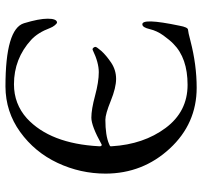

<svg xmlns="http://www.w3.org/2000/svg" viewBox="-38 -666 719 682"><g transform="rotate(90 321.0 -324.5)"><path d="M291 -664.1Q418.9 -664.1 507.3 -568.4Q595.7 -472.7 596.2 -340.8Q596.2 -251 558.1 -169.9Q520 -88.9 448.2 -37.1Q376.5 14.6 287.1 15.1Q82 15.1 62 -50.8Q45.9 -104 45.9 -134.8Q45.9 -165.5 58.1 -168H59.1Q63 -168 69.3 -160.2Q75.7 -152.3 79.1 -143.1Q95.2 -100.1 121.1 -76.2Q188 -15.1 278.8 -15.1Q348.6 -15.1 399.9 -61Q489.7 -144 499 -316.9Q500 -322.3 497.6 -325.2Q495.1 -328.1 492.2 -326.2Q426.8 -290 397.5 -290Q368.2 -290 319.3 -303.2Q270.5 -316.4 235.8 -316.4Q201.7 -316.4 157.2 -294.9Q153.3 -293 149.4 -296.9Q146 -300.8 146 -304.7Q146 -308.6 161.1 -326.2Q176.3 -342.8 202.1 -360.4Q228.5 -377.9 259.8 -377.9Q291 -377.9 337.9 -358.9Q384.8 -339.8 404.8 -339.8Q460.9 -339.8 491.2 -353Q499 -356 499 -357.9V-362.8Q492.2 -475.6 434.1 -553.7Q376 -631.8 280.8 -631.8Q185.5 -631.8 134.8 -581.1Q122.1 -568.8 105.5 -545.9Q88.9 -522.9 83 -497.6Q77.1 -472.2 66.9 -471.2Q42.5 -467.8 70.8 -603Q76.2 -632.8 85 -633.3Q93.8 -633.8 125 -642.1Q210 -664.1 291 -664.1Z"/></g></svg>

Font: EBGaramond
Style: Regular
Weight: 400
Version: Version 000.012g